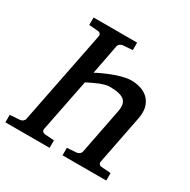

<svg xmlns="http://www.w3.org/2000/svg" viewBox="-167 -813 943 955"><g transform="rotate(30 304.0 -335.5)"><path d="M313 0V-43L367.2 -46.9Q376 -47.9 383.3 -53.7Q390.6 -59.6 392.1 -67.9L442.9 -327.1Q452.6 -374.5 429.7 -393.8Q406.7 -413.1 348.1 -413.1Q335.4 -413.1 321 -409.4Q306.6 -405.8 291.3 -399.7Q275.9 -393.6 260 -385.7Q244.1 -377.9 228 -370.1L168 -67.9Q166.5 -59.6 171.1 -53.7Q175.8 -47.9 185.1 -46.9L238.8 -43V0H-15.1V-43L42 -46.9Q51.3 -47.9 58.3 -53.7Q65.4 -59.6 66.9 -67.9L172.9 -603Q174.3 -611.3 169.7 -617.2Q165 -623 155.8 -624L104 -627.9V-670.9H354V-627.9L298.8 -624Q290 -623 282.7 -617.2Q275.4 -611.3 273.9 -603L241.2 -433.1Q261.2 -443.8 285.9 -454.8Q310.5 -465.8 335.4 -474.6Q360.4 -483.4 383.5 -488.8Q406.7 -494.1 423.8 -494.1Q449.2 -494.1 474.9 -486.8Q500.5 -479.5 519.5 -462.4Q538.6 -445.3 547.4 -417Q556.2 -388.7 547.9 -346.2L493.2 -67.9Q491.7 -59.6 496.3 -53.7Q501 -47.9 509.8 -46.9L564 -43V0Z"/></g></svg>

Font: Charis SIL CyrE
Style: Italic
Weight: 400
Italic angle: -11°
Foundry: SIL International
Version: Version 5.000